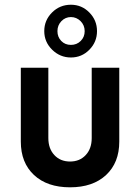

<svg xmlns="http://www.w3.org/2000/svg" viewBox="-20 -789 598 819"><path d="M282.5 -768.8Q328.8 -768.8 361.2 -735.6Q393.8 -702.5 393.8 -656.2Q393.8 -610 361.2 -576.9Q328.8 -543.8 282.5 -543.8Q236.2 -543.8 202.5 -576.9Q168.8 -610 168.8 -656.2Q168.8 -702.5 201.9 -735.6Q235 -768.8 282.5 -768.8ZM241.2 -614.4Q257.5 -597.5 282.5 -597.5Q307.5 -597.5 324.4 -614.4Q341.2 -631.2 341.2 -656.2Q341.2 -681.2 323.8 -698.8Q306.2 -716.2 282.5 -716.2Q258.8 -716.2 241.9 -698.8Q225 -681.2 225 -656.2Q225 -631.2 241.2 -614.4ZM68.8 -185V-500H186.2V-200Q186.2 -155 211.9 -127.5Q237.5 -100 278.8 -100Q320 -100 345.6 -127.5Q371.2 -155 371.2 -200V-500H488.8V-185Q488.8 -95 432.5 -42.5Q376.2 10 278.8 10Q181.2 10 125 -42.5Q68.8 -95 68.8 -185Z"/></svg>

Font: Now Alt Medium
Style: Regular
Weight: 500
Designer: Alfredo Marco Pradil
Foundry: Alfredo Marco Pradil
Version: Version 1.002;PS 001.002;hotconv 1.0.88;makeotf.lib2.5.64775